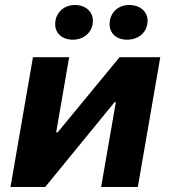

<svg xmlns="http://www.w3.org/2000/svg" viewBox="-20 -749 684 769"><path d="M22 0H161L439 -340H444L385 0H532L622 -520H459L211 -219H205L257 -520H112ZM272 -590C315 -590 352 -619 352 -666C352 -703 322 -729 280 -729C236 -729 201 -698 201 -652C201 -616 229 -590 272 -590ZM489 -590C534 -590 571 -619 571 -666C571 -703 541 -729 497 -729C453 -729 419 -698 419 -652C419 -616 446 -590 489 -590Z"/></svg>

Font: Fixel Display 20240404
Style: Bold Italic
Weight: 700
Italic angle: -10°
Designer: AlfaBravo + MacPaw
Foundry: Kyrylo Tkachov, Marchela Mozhyna, Serhii Makarenko, Maria Weinstein, Zakhar Kryvoshyya
Version: Version 1.211;Glyphs 3.2 (3225)